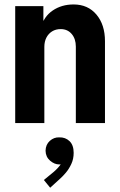

<svg xmlns="http://www.w3.org/2000/svg" viewBox="-20 -561 546 875"><path d="M49.3 0V-532.9H177.7V-467.1H199L168 -437.2Q179.5 -485.3 220.1 -513Q260.7 -540.7 315.4 -540.7Q380.7 -540.7 419.5 -494.6Q458.4 -448.5 458.4 -373.2V0H325.6V-348.5Q325.6 -384 306.7 -406.2Q287.8 -428.4 256.5 -428.4Q234.4 -428.4 217.6 -418.1Q200.9 -407.8 191.5 -389.7Q182.1 -371.6 182.1 -347.5V0ZM208.7 294.5 179.9 259.3 224.9 222.3Q233.2 215.3 243.4 204.5Q253.6 193.6 260.9 181.6Q268.1 169.5 267.7 158.9L285.5 158Q284.6 169.9 276.3 179.2Q268 188.4 250.1 188.4Q228.2 188.4 208.2 171.2Q188.2 153.9 187.6 125.9Q188.2 98 207 81Q225.9 64.1 250.1 65Q278 64.1 296.9 82.2Q315.7 100.3 315.7 135.4Q315.7 163.4 305.1 186.1Q294.5 208.9 280.5 225.5Q266.5 242 256.2 251.2Z"/></svg>

Font: Reddit Sans Condensed
Style: Regular
Weight: 400
Designer: Stephen Hutchings
Foundry: Reddit
Version: Version 1.014